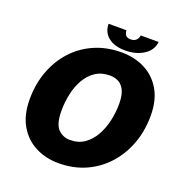

<svg xmlns="http://www.w3.org/2000/svg" viewBox="-156 -1019 1097 1165"><g transform="rotate(20 393.0 -436.5)"><path d="M349 13Q266.5 13 199.2 -21.5Q132 -56 92.5 -124Q53 -192 53 -292Q53 -389.5 83.5 -472.8Q114 -556 170.5 -618.2Q227 -680.5 305.8 -715.2Q384.5 -750 481 -750Q565 -750 632 -716Q699 -682 738.2 -615Q777.5 -548 777.5 -448.5Q777.5 -351.5 746.8 -267.8Q716 -184 659 -120.8Q602 -57.5 523.5 -22.2Q445 13 349 13ZM367 -143Q421 -143 460 -170.5Q499 -198 524 -243Q549 -288 561 -342.2Q573 -396.5 573 -450.5Q573 -505.5 558 -536.8Q543 -568 518.2 -581Q493.5 -594 463 -594Q408.5 -594 369.5 -568Q330.5 -542 305.8 -498.5Q281 -455 269.5 -401.5Q258 -348 258 -292.5Q258 -207.5 289.5 -175.2Q321 -143 367 -143ZM346.5 -886H462Q462 -868 471.5 -855.2Q481 -842.5 503.5 -842.5Q526.5 -842.5 539.2 -855Q552 -867.5 554 -886H669.5Q664 -832 615 -800Q566 -768 496 -768Q426 -768 386.2 -800Q346.5 -832 346.5 -886Z"/></g></svg>

Font: Epilogue Black
Style: Italic
Weight: 900
Italic angle: -12°
Designer: Tyler Finck
Foundry: Etcetera Type Co
Version: Version 2.111